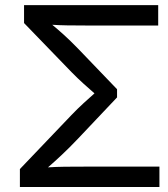

<svg xmlns="http://www.w3.org/2000/svg" viewBox="-20 -748 671 768"><path d="M59.6 0V-71.8L266.1 -288.1Q290 -313 314.2 -335.2Q338.4 -357.4 357.9 -374.5Q338.9 -391.1 314.9 -412.6Q291 -434.1 266.1 -459.5L76.2 -655.8V-727.5H612.8V-646H320.8Q281.2 -646 249 -646.5Q216.8 -647 189 -648.9Q210.4 -631.3 235.6 -608.6Q260.7 -585.9 293 -552.7L448.2 -391.1V-358.4L292.5 -193.8Q256.8 -156.2 226.3 -127.7Q195.8 -99.1 171.9 -78.6Q203.6 -80.6 239.3 -81.1Q274.9 -81.5 320.8 -81.5H617.7V0Z"/></svg>

Font: Inter
Style: Regular
Weight: 400
Designer: Rasmus Andersson
Foundry: rsms
Version: Version 4.001;git-9221beed3